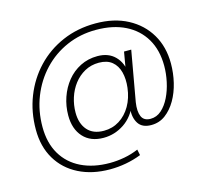

<svg xmlns="http://www.w3.org/2000/svg" viewBox="-114 -762 1174 1082"><g transform="rotate(-15 473.0 -221.0)"><path d="M399 187Q296 187 217.5 147.5Q139 108 95.5 35Q52 -38 52 -137Q52 -240 87 -329Q122 -418 186 -485.5Q250 -553 338 -591Q426 -629 531 -629Q639 -629 718 -587Q797 -545 840.5 -471.5Q884 -398 884 -301Q884 -245 871 -190.5Q858 -136 832.5 -92Q807 -48 771 -21Q735 6 688 6Q635 6 613 -28.5Q591 -63 596 -115L601 -151L615 -142Q586 -68 530.5 -31Q475 6 410 6Q334 6 291.5 -41Q249 -88 249 -167Q249 -222 266.5 -272.5Q284 -323 316 -362.5Q348 -402 393.5 -425Q439 -448 494 -448Q558 -448 596 -409.5Q634 -371 639 -307L622 -295L646 -434H688L636 -141Q628 -89 641 -59Q654 -29 693 -29Q729 -29 757 -54Q785 -79 804.5 -119Q824 -159 834 -206Q844 -253 844 -298Q844 -390 805 -456Q766 -522 694.5 -557.5Q623 -593 524 -593Q432 -593 353 -558.5Q274 -524 215.5 -462Q157 -400 124.5 -318Q92 -236 92 -142Q92 -49 131 17Q170 83 241 117.5Q312 152 407 152Q449 152 492.5 144Q536 136 575 119L582 153Q539 170 492.5 178.5Q446 187 399 187ZM422 -32Q472 -32 512.5 -57.5Q553 -83 579 -128Q605 -173 612 -232Q618 -282 607.5 -322.5Q597 -363 568.5 -386.5Q540 -410 492 -410Q446 -410 409 -389.5Q372 -369 346 -335Q320 -301 306.5 -258.5Q293 -216 293 -172Q293 -108 326 -70Q359 -32 422 -32Z"/></g></svg>

Font: DM Sans 36pt ExtraLight
Style: Italic
Weight: 250
Italic angle: -10°
Designer: Colophon Foundry, Jonny Pinhorn
Foundry: Colophon Foundry
Version: Version 4.004;gftools[0.9.30]